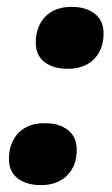

<svg xmlns="http://www.w3.org/2000/svg" viewBox="-20 -530 326 558"><path d="M177 -330Q135 -330 109.5 -349.5Q84 -369 84 -406Q84 -453 111.5 -481.5Q139 -510 188 -510Q230 -510 255.5 -490Q281 -470 281 -433Q281 -386 253 -358Q225 -330 177 -330ZM99 8Q57 8 31.5 -11.5Q6 -31 6 -68Q6 -115 33.5 -143.5Q61 -172 110 -172Q152 -172 177.5 -152Q203 -132 203 -95Q203 -48 175 -20Q147 8 99 8Z"/></svg>

Font: Kantumruy Pro
Style: Bold Italic
Weight: 700
Italic angle: -13°
Version: Version 1.002